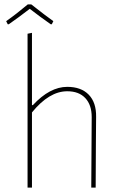

<svg xmlns="http://www.w3.org/2000/svg" viewBox="-20 -851 546 871"><path d="M15 -741 8 -755Q55 -788 106 -831H122Q188 -779 222 -755L215 -741H210Q164 -773 115 -811Q66 -773 20 -741ZM285 -457Q348 -457 382.5 -421.5Q417 -386 416 -321L415 -194L414 0H394L396 -320Q396 -375 367 -406Q338 -437 285 -437Q203 -437 125 -341V0H105V-698L125 -702V-374H129Q206 -457 285 -457Z"/></svg>

Font: Alegreya Sans SC Thin
Style: Regular
Weight: 100
Designer: Juan Pablo del Peral
Foundry: Huerta Tipografica
Version: Version 2.007